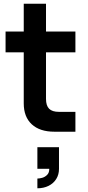

<svg xmlns="http://www.w3.org/2000/svg" viewBox="-20 -710 473 1035"><path d="M10 -428V-540H108V-690H228V-540H386.5V-428H228V-177Q228 -140.5 244.8 -123.8Q261.5 -107 298 -107H386.5V0H273Q194.5 0 151.2 -40Q108 -80 108 -152.5V-428ZM181.5 252.5Q193 252.5 207.5 248.5Q222 244.5 233.8 233Q245.5 221.5 245.5 201.5Q245.5 201 245.5 200H181.5V83.5H298V200Q298 231.5 283 255.2Q268 279 241.5 292Q215 305 181.5 305Z"/></svg>

Font: Vela Sans Bd
Style: Bold
Weight: 700
Designer: Principal design: Mikhail Sharanda - project Manrope.
Design modification: Ravid Balaliev
Foundry: Mikhail Sharanda
Version: Version 1.001